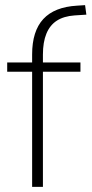

<svg xmlns="http://www.w3.org/2000/svg" viewBox="-20 -727 356 747"><path d="M105 0V-448H8V-484H115L105 -473V-515Q105 -606 148.5 -653Q192 -700 280 -705L311 -707L316 -670L270 -667Q228 -664 201 -646.5Q174 -629 160.5 -596Q147 -563 147 -515V-470L139 -484H293V-448H147V0Z"/></svg>

Font: Nunito Sans 12pt ExtraLight
Style: Regular
Weight: 200
Designer: Vernon Adams
Foundry: Vernon Adams
Version: Version 3.101;gftools[0.9.27]